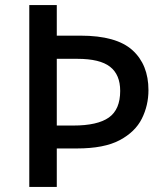

<svg xmlns="http://www.w3.org/2000/svg" viewBox="-20 -734 652 754"><path d="M563 -380Q563 -320 537 -268Q511 -216 450 -183.5Q389 -151 282 -151H203V0H95V-714H203V-594H296Q437 -594 500 -537Q563 -480 563 -380ZM268 -241Q363 -241 407.5 -272.5Q452 -304 452 -377Q452 -441 412 -472Q372 -503 284 -503H203V-241Z"/></svg>

Font: Noto Sans Sinhala UI Medium
Style: Regular
Weight: 500
Designer: Jelle Bosma - Monotype Design Team
Foundry: Monotype Imaging Inc.
Version: Version 2.006; ttfautohint (v1.8.4.7-5d5b)